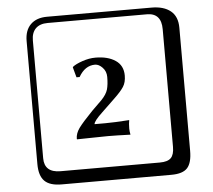

<svg xmlns="http://www.w3.org/2000/svg" viewBox="-62 -822 1223 1102"><g transform="rotate(-5 550.0 -271.0)"><path d="M249 -718Q204 -718 180 -694Q156 -670 156 -625V53Q156 136 249 136H821Q866 136 885 117Q904 98 904 53V-625Q904 -718 821 -718ZM1000 84Q1000 153 973.5 182.5Q947 212 881 212H249Q181 212 150.5 181.5Q120 151 120 84V-625Q120 -687 154 -720.5Q188 -754 249 -754H851Q921 -754 960.5 -722Q1000 -690 1000 -625ZM499 -456Q441 -456 405 -393H387L371 -452L373 -455Q390 -469 429 -482.5Q468 -496 505 -496Q576 -496 620 -466.5Q664 -437 664 -379Q664 -340 647.5 -314.5Q631 -289 592 -252L517 -180Q467 -133 467 -116H529Q581 -116 667 -122Q663 -102 663 -73Q663 -58 667 -38Q583 -41 538 -41Q505 -41 442.5 -39.5Q380 -38 359 -38L358 -41Q358 -72 379.5 -102Q401 -132 461 -194L517 -249Q547 -280 555 -308Q563 -336 563 -380Q563 -412 542 -434Q521 -456 499 -456Z"/></g></svg>

Font: Libertinus Keyboard
Style: Regular
Weight: 700
Designer: Philipp H. Poll
Foundry: Khaled Hosny
Version: Version 6.7